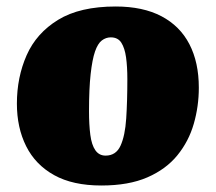

<svg xmlns="http://www.w3.org/2000/svg" viewBox="-20 -554 665 591"><path d="M292 17Q204 17 146.5 -15Q89 -47 60.5 -104Q32 -161 32 -235Q32 -316 62 -384Q92 -452 159 -493Q226 -534 336 -534Q420 -534 477 -504Q534 -474 563 -418Q592 -362 592 -284Q592 -227 576.5 -173Q561 -119 526 -76Q491 -33 433.5 -8Q376 17 292 17ZM305 -75Q337 -75 351 -105.5Q365 -136 368.5 -189.5Q372 -243 372 -310Q372 -349 368 -377.5Q364 -406 353.5 -422.5Q343 -439 321 -439Q306 -439 293.5 -429.5Q281 -420 272.5 -395.5Q264 -371 259 -326Q254 -281 254 -212Q254 -170 258 -139Q262 -108 273.5 -91.5Q285 -75 305 -75Z"/></svg>

Font: Literata Black
Style: Italic
Weight: 900
Italic angle: -2°
Designer: Latin by Veronika Burian and Jose Scaglione. Greek by Irene Vlachou. Cyrillic by Vera Evstafieva
Foundry: TypeTogether
Version: Version 3.002